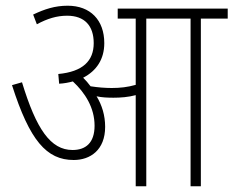

<svg xmlns="http://www.w3.org/2000/svg" viewBox="-20 -652 817 672"><path d="M348 -208C348 -248 337 -284 318 -315C335 -311 357 -310 377 -310C402 -310 429 -312 455 -319V0H492V-587H647V0H683V-587H777V-622H392V-587H455V-355C427 -347 400 -344 371 -344C348 -344 323 -346 297 -350C289 -361 280 -371 271 -380C318 -404 345 -445 345 -501C345 -582 296 -632 217 -632C172 -632 136 -620 96 -601L109 -567C146 -587 179 -597 215 -597C276 -597 308 -562 308 -501C308 -439 270 -401 184 -393L187 -359C205 -360 220 -363 235 -367C278 -327 311 -275 311 -212C311 -152 280 -127 234 -127C157 -127 107 -200 57 -364L22 -354C84 -160 143 -92 238 -92C296 -92 348 -127 348 -208Z"/></svg>

Font: Noto Sans Devanagari UI Condensed ExtraLight
Style: Regular
Weight: 200
Width: 3
Designer: Jelle Bosma - Monotype Design Team
Foundry: Monotype Imaging Inc.
Version: Version 2.004